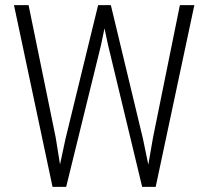

<svg xmlns="http://www.w3.org/2000/svg" viewBox="-20 -731 811 751"><path d="M197.8 -193.4 214.8 -87.9 236.3 -188.5 363.8 -710.9H413.6L539.1 -188.5L560.1 -86.9L578.6 -193.4L683.6 -710.9H740.2L588.9 0H536.1L402.8 -554.2L388.7 -620.1L375 -554.2L238.8 0H185.5L34.7 -710.9H91.8Z"/></svg>

Font: Roboto Condensed Light
Style: Regular
Weight: 300
Designer: Google
Version: Version 2.134; 2016